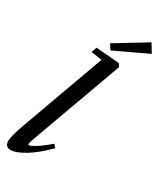

<svg xmlns="http://www.w3.org/2000/svg" viewBox="-226 -984 904 1074"><g transform="rotate(30 226.0 -447.0)"><path d="M242.2 -750.5 220.2 -784.2 418.5 -904.8 452.1 -849.6ZM37.1 11.2Q0 11.2 0 -27.8Q0 -59.1 31.2 -144.5L225.1 -680.2L155.3 -690.4L167 -725.1L318.4 -712.9L330.6 -693.4L130.9 -144Q106.9 -80.6 106.9 -67.4Q106.9 -63.5 111.8 -63.5Q117.7 -63.5 130.9 -69.6Q144 -75.7 171.6 -94.7Q199.2 -113.8 231.4 -142.1L248 -122.6Q186 -59.1 128.4 -23.9Q70.8 11.2 37.1 11.2Z"/></g></svg>

Font: Elstob 6pt SemiBold
Style: Italic
Weight: 600
Italic angle: -20°
Designer: Peter S. Baker
Version: Version 1.015